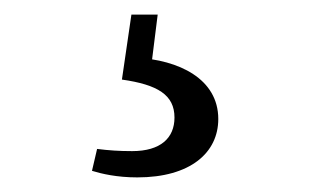

<svg xmlns="http://www.w3.org/2000/svg" viewBox="-20 -23 440 263"><path d="M147 86C196 93 219 107 219 138C219 166 200 184 161 184C143 184 129 183 113 181L106 211C119 215 140 220 168 220C241 220 279 186 279 140C279 85 225 59 166 56L186 77L196 -3H160L147 86Z"/></svg>

Font: Source Serif Variable
Style: Regular
Weight: 389
Designer: Frank Grießhammer
Foundry: Adobe Systems Incorporated
Version: Version 3.001;hotconv 1.0.111;makeotfexe 2.5.65597